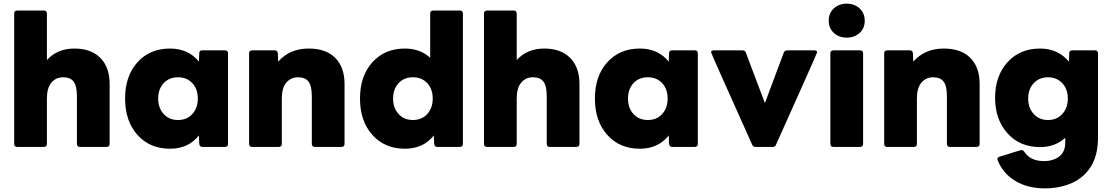

<svg xmlns="http://www.w3.org/2000/svg" viewBox="-20 -808 6117 1056"><path d="M567 0H419Q404 0 403 -16V-279Q403 -335 385 -359Q367 -383 327 -383Q288 -383 263 -354Q238 -325 238 -266V-16Q238 -1 222 0H74Q59 0 58 -16V-734Q58 -749 74 -750H222Q237 -750 238 -734V-478Q296 -541 389 -541Q481 -541 532 -489.5Q583 -438 583 -346V-16Q583 -1 567 0Z M915 10Q804 10 736 -66Q668 -142 668 -266Q668 -390 736 -465.5Q804 -541 915 -541Q1016 -541 1074 -469L1076 -516Q1076 -531 1092 -531H1218Q1233 -531 1234 -516V-16Q1234 -1 1218 0H1092Q1079 0 1076 -16L1074 -63Q1016 10 915 10ZM959 -148Q1008 -148 1038 -181Q1068 -214 1068 -266Q1068 -318 1038 -350.5Q1008 -383 959 -383Q910 -383 880 -350.5Q850 -318 850 -266Q850 -214 880 -181Q910 -148 959 -148Z M1859 0H1711Q1696 0 1695 -16V-279Q1695 -335 1677 -359Q1659 -383 1619 -383Q1580 -383 1555 -354Q1530 -325 1530 -266V-16Q1530 -1 1514 0H1366Q1351 0 1350 -16V-516Q1350 -530 1366 -531H1491Q1506 -531 1508 -516L1510 -469Q1573 -541 1678 -541Q1773 -541 1824 -489.5Q1875 -438 1875 -346V-16Q1875 -1 1859 0Z M2207 10Q2096 10 2028 -66Q1960 -142 1960 -266Q1960 -390 2028 -465.5Q2096 -541 2207 -541Q2291 -541 2346 -490V-734Q2346 -749 2362 -750H2510Q2525 -750 2526 -734V-16Q2526 -1 2510 0H2384Q2371 0 2368 -16L2366 -63Q2308 10 2207 10ZM2251 -148Q2300 -148 2330 -181Q2360 -214 2360 -266Q2360 -318 2330 -350.5Q2300 -383 2251 -383Q2202 -383 2172 -350.5Q2142 -318 2142 -266Q2142 -214 2172 -181Q2202 -148 2251 -148Z M3151 0H3003Q2988 0 2987 -16V-279Q2987 -335 2969 -359Q2951 -383 2911 -383Q2872 -383 2847 -354Q2822 -325 2822 -266V-16Q2822 -1 2806 0H2658Q2643 0 2642 -16V-734Q2642 -749 2658 -750H2806Q2821 -750 2822 -734V-478Q2880 -541 2973 -541Q3065 -541 3116 -489.5Q3167 -438 3167 -346V-16Q3167 -1 3151 0Z M3499 10Q3388 10 3320 -66Q3252 -142 3252 -266Q3252 -390 3320 -465.5Q3388 -541 3499 -541Q3600 -541 3658 -469L3660 -516Q3660 -531 3676 -531H3802Q3817 -531 3818 -516V-16Q3818 -1 3802 0H3676Q3663 0 3660 -16L3658 -63Q3600 10 3499 10ZM3543 -148Q3592 -148 3622 -181Q3652 -214 3652 -266Q3652 -318 3622 -350.5Q3592 -383 3543 -383Q3494 -383 3464 -350.5Q3434 -318 3434 -266Q3434 -214 3464 -181Q3494 -148 3543 -148Z M4230 0H4135Q4122 0 4117 -12Q3891 -515 3891 -520Q3891 -531 3905 -531H4064Q4078 -531 4082 -519L4187 -241L4291 -519Q4296 -531 4309 -531H4460Q4474 -531 4474 -520Q4474 -515 4248 -12Q4244 0 4230 0Z M4637 -601Q4595 -601 4566.5 -626.5Q4538 -652 4538 -694Q4538 -736 4566.5 -762Q4595 -788 4637 -788Q4679 -788 4707.5 -762Q4736 -736 4736 -694Q4736 -652 4707.5 -626.5Q4679 -601 4637 -601ZM4711 0H4563Q4548 0 4547 -16V-516Q4547 -530 4563 -531H4711Q4726 -531 4727 -516V-16Q4727 -1 4711 0Z M5352 0H5204Q5189 0 5188 -16V-279Q5188 -335 5170 -359Q5152 -383 5112 -383Q5073 -383 5048 -354Q5023 -325 5023 -266V-16Q5023 -1 5007 0H4859Q4844 0 4843 -16V-516Q4843 -530 4859 -531H4984Q4999 -531 5001 -516L5003 -469Q5066 -541 5171 -541Q5266 -541 5317 -489.5Q5368 -438 5368 -346V-16Q5368 -1 5352 0Z M5726 228Q5632 228 5564 187Q5496 146 5467 73L5466 66Q5466 57 5477 54Q5595 17 5598 17Q5606 17 5613 26Q5647 78 5721 78Q5773 78 5806 52.5Q5839 27 5839 -25V-50Q5783 1 5700 1Q5589 1 5521 -75Q5453 -151 5453 -270Q5453 -390 5521 -465.5Q5589 -541 5700 -541Q5799 -541 5859 -469L5861 -516Q5861 -531 5877 -531H6003Q6018 -531 6019 -516V-52Q6019 45 5980.5 107Q5942 169 5875.5 198.5Q5809 228 5726 228ZM5744 -148Q5792 -148 5822.5 -181Q5853 -214 5853 -266Q5853 -318 5822.5 -350.5Q5792 -383 5744 -383Q5696 -383 5665.5 -350.5Q5635 -318 5635 -266Q5635 -214 5665.5 -181Q5696 -148 5744 -148Z"/></svg>

Font: YamahaIndonesia935. App XBold
Style: Regular
Weight: 800
Designer: Dalton Maag Ltd
Foundry: Dalton Maag Ltd
Version: Version 1.002; January 01, 2024; Regular/Italic